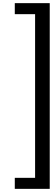

<svg xmlns="http://www.w3.org/2000/svg" viewBox="-20 -860 336 1220"><path d="M74 270H203V-770H74V-840H296V340H74Z"/></svg>

Font: Oakes Grotesk Medium
Style: Italic
Weight: 500
Italic angle: -8°
Designer: Samuel Oakes
Foundry: Samuel Oakes
Version: Version 1.000;PS 001.000;hotconv 1.0.88;makeotf.lib2.5.64775